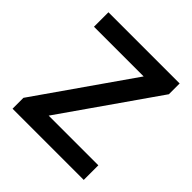

<svg xmlns="http://www.w3.org/2000/svg" viewBox="-187 -853 998 998"><g transform="rotate(45 312.5 -353.5)"><path d="M51.8 -80.1 415 -600.6H49.8V-707H573.2V-627.9L210 -107.4H575.2V0H51.8Z"/></g></svg>

Font: Pretendard GOV SemiBold
Style: Regular
Weight: 600
Designer: Base glyphs from Inter by Rasmus Andersson; Hangeul glyphs from Noto Sans CJK(Source Han Sans) by Jang Soo-young and Kan
Foundry: Kil Hyung-jin
Version: Version 1.309